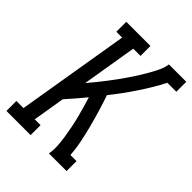

<svg xmlns="http://www.w3.org/2000/svg" viewBox="-210 -845 955 955"><g transform="rotate(45 267.5 -367.5)"><path d="M5 0V-70H55L154 -665H113V-735H283V-665H232L184 -375Q202 -396 219 -417Q236 -438 252.5 -459.5Q269 -481 285 -503Q301 -525 316 -547Q331 -569 345.5 -592Q360 -615 373 -638Q386 -661 397.5 -685Q409 -709 413 -735H535V-665H472Q455 -631 435 -598Q415 -565 394 -533.5Q373 -502 350 -470.5Q327 -439 303 -409Q317 -368 329.5 -326.5Q342 -285 353 -243Q364 -201 373 -157.5Q382 -114 385 -70H428V0H304Q309 -29 307 -58.5Q305 -88 300.5 -116.5Q296 -145 290.5 -173Q285 -201 278 -228.5Q271 -256 263 -283.5Q255 -311 247 -338Q226 -313 205 -288Q184 -263 162 -239L134 -70H175V0Z"/></g></svg>

Font: Iosevka Curly Slab Oblique
Style: Regular
Weight: 400
Italic angle: -9°
Monospace: yes
Designer: Belleve Invis
Foundry: Belleve Invis
Version: Version 11.1.0; ttfautohint (v1.8.3)